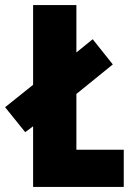

<svg xmlns="http://www.w3.org/2000/svg" viewBox="-47 -734 520 754"><path d="M83 0H439V-146H253V-365L396 -481L317 -580L253 -528V-714H83V-401L-27 -313L52 -215L83 -238Z"/></svg>

Font: Noto Sans Myanmar ExtraCondensed Black
Style: Regular
Weight: 900
Width: 2
Designer: Monotype Design Team
Foundry: Monotype Imaging Inc.
Version: Version 2.107